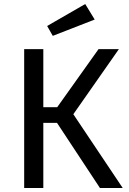

<svg xmlns="http://www.w3.org/2000/svg" viewBox="-20 -933 640 953"><path d="M263 -323H195V0H100V-689H195V-401H264L469 -689H570L344 -366L589 0H476ZM214 -804 403 -913 450 -836 242 -755Z"/></svg>

Font: Wlorlttqgufhjawjgtejqphaquk
Style: Regular
Weight: 400
Monospace: yes
Designer: Carrois Corporate & Edenspiekermann
Foundry: Carrois Corporate GbR & Edenspiekermann AG
Version: Version 2.001